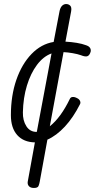

<svg xmlns="http://www.w3.org/2000/svg" viewBox="-20 -707 479 952"><path d="M148 225Q131.5 225 123.5 216.2Q115.5 207.5 117.5 194L153 -1Q97 -2 65.5 -37.2Q34 -72.5 34 -136Q34 -233 61.2 -311.5Q88.5 -390 136.5 -439.5Q184.5 -489 246 -499L275.5 -653Q279.5 -670.5 288.2 -678.8Q297 -687 308 -687Q320 -687 328.2 -678.8Q336.5 -670.5 332.5 -649.5L304.5 -500.5Q333.5 -499 360.5 -494.5Q387.5 -490 407.5 -482.5Q418.5 -479 424 -472.8Q429.5 -466.5 430.2 -459Q431 -451.5 426.5 -442.5Q420.5 -429 409.8 -427.5Q399 -426 382 -433Q365 -439 341 -443.2Q317 -447.5 295 -448.5L227 -81Q281.5 -124 326.5 -217Q330.5 -225.5 340.2 -226.2Q350 -227 363 -220Q373 -215 376.8 -206.5Q380.5 -198 377 -191Q343.5 -124.5 301.8 -79.5Q260 -34.5 215 -14.5L177 194Q175 205.5 171 215.2Q167 225 148 225ZM162.5 -53 235.5 -442Q195 -427.5 163.5 -385.5Q132 -343.5 113.5 -282.8Q95 -222 93.5 -150.5Q92.5 -109.5 110.8 -81Q129 -52.5 162.5 -53Z"/></svg>

Font: Edu AU VIC WA NT Hand
Style: Regular
Weight: 400
Designer: Tina and Corey Anderson, Eben Sorkin, Mirko Velimirovic
Foundry: Google for Education
Version: Version 1.001